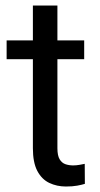

<svg xmlns="http://www.w3.org/2000/svg" viewBox="-20 -677 367 707"><path d="M290 -528.3V-459H4.4V-528.3ZM101.1 -656.7H191.4V-130.9Q191.4 -104 199.7 -90.3Q208 -76.7 221.2 -72.3Q234.4 -67.9 249.5 -67.9Q260.7 -67.9 273.2 -70.1Q285.6 -72.3 292 -73.7L292.5 0Q281.7 3.4 264.4 6.6Q247.1 9.8 222.7 9.8Q189.5 9.8 161.6 -3.4Q133.8 -16.6 117.4 -47.6Q101.1 -78.6 101.1 -131.3Z"/></svg>

Font: Vazirmatn
Style: Regular
Weight: 400
Designer: Saber Rastikerdar
Foundry: Saber Rastikerdar
Version: Version 33.003;September 2, 2022;FontCreator 14.0.0.2862 64-